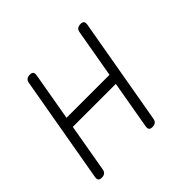

<svg xmlns="http://www.w3.org/2000/svg" viewBox="-142 -717 884 884"><g transform="rotate(-45 300.0 -275.0)"><path d="M53 10Q40 10 35.5 4Q31 -2 33 -15L124 -535Q126 -548 133.5 -554Q141 -560 154 -560Q167 -560 171.5 -554Q176 -548 174 -535L133 -300H413L454 -535Q456 -548 463.5 -554Q471 -560 484 -560Q497 -560 501.5 -554Q506 -548 504 -535L413 -15Q411 -2 403.5 4Q396 10 383 10Q370 10 365.5 4Q361 -2 363 -15L404 -250H124L83 -15Q81 -2 73.5 4Q66 10 53 10Z"/></g></svg>

Font: Maple Mono NL Thin
Style: Italic
Weight: 250
Italic angle: -10°
Monospace: yes
Designer: subframe7536
Version: Version 7.000